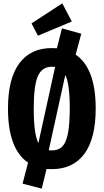

<svg xmlns="http://www.w3.org/2000/svg" viewBox="-20 -997 621 1150"><path d="M410.2 -868.2 207 -783.2 168.9 -856.9 353 -977.1ZM433.1 -669.9Q553.2 -587.9 553.2 -347.2Q553.2 -167.5 485.4 -75.7Q417.5 16.1 290 16.1Q268.6 16.1 258.8 15.1L230 132.8L115.2 103L147.9 -22.9Q27.8 -105 27.8 -347.2Q27.8 -525.9 95.5 -617.4Q163.1 -709 290 -709Q311 -709 320.8 -708L351.1 -827.1L466.8 -794.9ZM290 -597.2Q231.9 -597.2 207 -541.3Q182.1 -485.4 182.1 -347.2Q182.1 -192.9 210 -140.1L310.1 -596.2Q304.2 -597.2 290 -597.2ZM397.9 -347.2Q397.9 -495.6 371.1 -547.9L272 -97.2Q277.8 -96.2 290 -96.2Q330.6 -96.2 353.3 -119.4Q376 -142.6 386.7 -196.5Q397.5 -250.5 397.9 -347.2Z"/></svg>

Font: Fira Sans Compressed
Style: Bold
Weight: 700
Width: 1
Designer: Carrois Corporate & Edenspiekermann AG
Foundry: Carrois Corporate GbR & Edenspiekermann AG
Version: Version 4.203;PS 004.203;hotconv 1.0.88;makeotf.lib2.5.64775